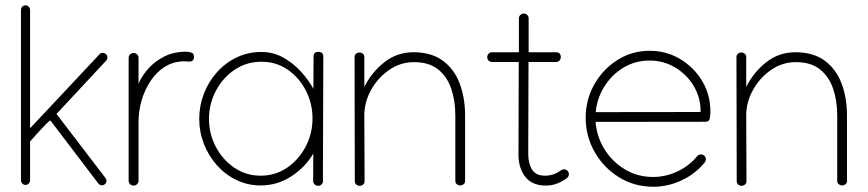

<svg xmlns="http://www.w3.org/2000/svg" viewBox="-20 -690 3255 720"><path d="M364.7 -491.7H365.7Q372.6 -491.7 377.7 -486.6Q382.8 -481.4 382.8 -474.6Q382.8 -467.3 377.9 -462.4L191.9 -262.7L375.5 -22.5Q379.4 -17.6 379.4 -12.2Q379.4 -5.4 374.3 -0.2Q369.1 4.9 362.3 4.9Q354 4.9 348.6 -2L169.4 -237.8Q167 -238.8 156.2 -228.3Q145.5 -217.8 131.8 -202.9Q118.2 -188 106.9 -175.3Q95.7 -162.6 92.8 -159.7V-13.7Q92.8 -6.8 87.6 -1.7Q82.5 3.4 75.7 3.4Q68.8 3.4 63.7 -1.7Q58.6 -6.8 58.6 -13.7V-652.8Q58.6 -659.7 63.5 -664.8Q68.4 -669.9 75.2 -669.9H75.7Q82.5 -669.9 87.6 -664.8Q92.8 -659.7 92.8 -652.8V-209L353 -486.3Q357.4 -491.7 364.7 -491.7Z M499.5 -376.5Q513.2 -407.7 538.1 -434.8Q563 -461.9 597.9 -479Q632.8 -496.1 676.3 -496.1Q689 -496.1 698.2 -492.7Q707.5 -489.3 707.5 -477.1Q707.5 -459 689.5 -459Q684.6 -459 680.2 -459.5Q675.8 -460 671.4 -460Q630.9 -460 599.1 -440.2Q567.4 -420.4 545.2 -387.2Q522.9 -354 511.2 -314Q499.5 -273.9 499.5 -232.9V-12.7Q499.5 -4.9 494.1 0.5Q488.8 5.9 481 5.9Q473.1 5.9 467.8 0.5Q462.4 -4.9 462.4 -12.7V-473.1Q462.4 -481 467.8 -486.1Q473.1 -491.2 481 -491.2Q488.8 -491.2 494.1 -486.1Q499.5 -481 499.5 -473.1Z M1173.8 -495.6Q1192.4 -495.6 1192.4 -477.1L1190.9 -11.7H1191.4Q1191.4 -3.9 1186 1.5Q1180.7 6.8 1172.9 6.8Q1165 6.8 1159.7 1.5Q1154.3 -3.9 1154.3 -11.7V-12.2L1154.8 -114.3Q1126.5 -64.5 1073.5 -29.5Q1020.5 5.4 957.5 5.4Q908.7 5.4 866.7 -14.9Q824.7 -35.2 793.5 -70.3Q762.2 -105.5 744.6 -150.4Q727.1 -195.3 727.1 -244.1Q727.1 -293 744.4 -338.1Q761.7 -383.3 793.2 -418.7Q824.7 -454.1 867.2 -474.6Q909.7 -495.1 960 -495.1Q1004.4 -495.1 1041.7 -474.4Q1079.1 -453.6 1108.2 -421.9Q1137.2 -390.1 1155.3 -356.9L1155.8 -477.1Q1155.8 -495.6 1173.8 -495.6ZM1151.9 -245.6Q1151.9 -301.8 1127.2 -350.1Q1102.5 -398.4 1059.3 -428.5Q1016.1 -458.5 960.4 -458.5Q904.3 -458.5 859.6 -428.2Q814.9 -397.9 789.3 -348.9Q763.7 -299.8 763.7 -244.1Q763.7 -188.5 789.1 -139.9Q814.5 -91.3 858.4 -61.3Q902.3 -31.2 957.5 -31.2Q1013.2 -31.2 1057.1 -61.5Q1101.1 -91.8 1126.5 -140.6Q1151.9 -189.5 1151.9 -245.6Z M1309.6 -475.1V-475.6Q1309.6 -484.4 1315.4 -488.8Q1321.3 -493.2 1328.1 -493.2Q1335 -493.2 1340.6 -488.8Q1346.2 -484.4 1346.2 -475.6V-364.3Q1375 -420.9 1422.4 -457.5Q1469.7 -494.1 1530.3 -494.1Q1597.7 -494.1 1640.6 -462.4Q1683.6 -430.7 1703.9 -376.7Q1724.1 -322.8 1724.1 -256.3V-12.2Q1724.1 -3.4 1718.5 1Q1712.9 5.4 1706.1 5.4Q1699.2 5.4 1693.4 1Q1687.5 -3.4 1687.5 -12.2V-256.3Q1687.5 -312.5 1671.9 -357.9Q1656.2 -403.3 1622.3 -430.2Q1588.4 -457 1532.7 -457Q1481.4 -457 1439 -427.5Q1396.5 -397.9 1371.3 -352.3Q1346.2 -306.6 1346.2 -257.3L1347.2 -11.2Q1347.2 -2.4 1341.3 2.2Q1335.4 6.8 1328.6 6.8Q1321.8 6.8 1316.2 2.2Q1310.5 -2.4 1310.5 -11.2Z M2026.9 5.9Q1976.1 5.9 1950.2 -26.4Q1924.3 -58.6 1924.3 -109.9V-113.3L1925.3 -457.5H1825.7Q1817.9 -457.5 1812.5 -462.6Q1807.1 -467.8 1807.1 -475.6Q1807.1 -483.4 1812.5 -488.8Q1817.9 -494.1 1825.7 -494.1H1925.8V-620.6Q1925.8 -628.4 1931.2 -633.8Q1936.5 -639.2 1944.3 -639.2Q1952.1 -639.2 1957.3 -633.8Q1962.4 -628.4 1962.4 -620.6V-494.1H2064.9Q2083 -494.1 2083 -476.1Q2083 -468.3 2077.9 -462.9Q2072.8 -457.5 2064.9 -457.5H1961.9L1960.9 -113.3V-112.8Q1960.9 -77.1 1975.1 -54.2Q1989.3 -31.2 2023.4 -31.2Q2057.1 -31.2 2083.5 -51.3Q2089.4 -55.2 2094.7 -55.2Q2102.5 -55.2 2107.9 -49.8Q2113.3 -44.4 2113.3 -36.6Q2113.3 -27.8 2105.5 -22Q2089.8 -9.8 2069.8 -2Q2049.8 5.9 2026.9 5.9Z M2429.7 10.3Q2358.9 10.3 2301.5 -25.1Q2244.1 -60.5 2210.2 -119.6Q2176.3 -178.7 2176.3 -249Q2176.3 -315.9 2208.3 -372.8Q2240.2 -429.7 2294.7 -464.6Q2349.1 -499.5 2416.5 -499.5Q2478.5 -499.5 2530.3 -468.8Q2582 -438 2613 -386.5Q2644 -335 2644 -271.5Q2644 -257.8 2641.6 -245.6Q2639.2 -233.4 2625 -233.4L2213.4 -232.9Q2217.8 -177.2 2246.8 -130.4Q2275.9 -83.5 2323.2 -54.9Q2370.6 -26.4 2429.2 -26.4Q2476.1 -26.4 2520.3 -47.1Q2564.5 -67.9 2594.2 -104Q2599.6 -110.8 2608.9 -110.8Q2616.7 -110.8 2621.8 -105.5Q2627 -100.1 2627 -92.3Q2627 -85.9 2622.6 -80.6Q2587.4 -37.6 2536.1 -13.7Q2484.9 10.3 2429.7 10.3ZM2607.4 -271Q2607.4 -324.2 2581.3 -367.7Q2555.2 -411.1 2511.7 -437Q2468.3 -462.9 2416 -462.9Q2361.3 -462.9 2317.4 -436Q2273.4 -409.2 2246.1 -365.2Q2218.8 -321.3 2213.9 -269.5L2607.4 -270Z M2741.7 -475.1V-475.6Q2741.7 -484.4 2747.6 -488.8Q2753.4 -493.2 2760.3 -493.2Q2767.1 -493.2 2772.7 -488.8Q2778.3 -484.4 2778.3 -475.6V-364.3Q2807.1 -420.9 2854.5 -457.5Q2901.9 -494.1 2962.4 -494.1Q3029.8 -494.1 3072.8 -462.4Q3115.7 -430.7 3136 -376.7Q3156.2 -322.8 3156.2 -256.3V-12.2Q3156.2 -3.4 3150.6 1Q3145 5.4 3138.2 5.4Q3131.3 5.4 3125.5 1Q3119.6 -3.4 3119.6 -12.2V-256.3Q3119.6 -312.5 3104 -357.9Q3088.4 -403.3 3054.4 -430.2Q3020.5 -457 2964.8 -457Q2913.6 -457 2871.1 -427.5Q2828.6 -397.9 2803.5 -352.3Q2778.3 -306.6 2778.3 -257.3L2779.3 -11.2Q2779.3 -2.4 2773.4 2.2Q2767.6 6.8 2760.7 6.8Q2753.9 6.8 2748.3 2.2Q2742.7 -2.4 2742.7 -11.2Z"/></svg>

Font: Manjari Thin
Style: Regular
Weight: 100
Designer: Santhosh Thottingal <santhosh.thottingal@gmail.com>
Version: Version 2.000